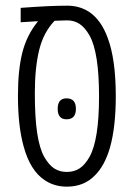

<svg xmlns="http://www.w3.org/2000/svg" viewBox="-20 -660 481 689"><path d="M220.2 9.8Q174.3 9.8 140.1 -13.7Q88.4 -47.9 64.9 -134.3Q44.4 -207.5 44.4 -315.9Q44.4 -410.2 60.3 -471.9Q76.2 -533.7 114.3 -581.1L116.2 -584L54.2 -580.1V-631.8Q106.9 -635.7 147.9 -637.7Q189 -639.6 222.2 -639.6Q267.1 -639.6 302.2 -615.7Q343.3 -586.9 366.2 -524.9Q395.5 -447.3 395.5 -314.9Q395.5 -204.1 374.5 -129.9Q355.5 -64.9 320.3 -30.3Q281.2 9.8 220.2 9.8ZM219.7 -43Q245.6 -43 265.1 -55.4Q284.7 -67.9 301.3 -97.2Q335.4 -158.2 335.4 -314.5Q335.4 -471.7 301.3 -532.7Q284.7 -561.5 265.4 -574.2Q246.1 -586.9 221.2 -586.9Q209.5 -586.4 198.2 -586.2Q187 -585.9 175.8 -585.4Q135.7 -543.5 120.4 -479.7Q105 -416 105 -326.7Q105 -237.3 113.5 -181.9Q122.1 -126.5 138.7 -97.2Q155.3 -67.9 174.8 -55.4Q194.3 -43 219.7 -43ZM218.8 -231.9Q187 -231.9 187 -269.5Q187 -307.1 218.8 -307.1Q252.4 -307.1 252.4 -269.5Q252.4 -231.9 218.8 -231.9Z"/></svg>

Font: Open Sans Condensed Light
Style: Regular
Weight: 300
Width: 3
Designer: Monotype Design Team
Foundry: Monotype Imaging Inc.
Version: Version 3.003; ttfautohint (v1.8.4)